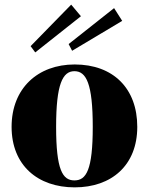

<svg xmlns="http://www.w3.org/2000/svg" viewBox="-20 -793 642 828"><path d="M302 15C461 15 572 -80 572 -246C572 -412 468 -515 302 -515C143 -515 30 -412 30 -246C30 -80 143 15 302 15ZM301 -15C250 -15 222 -60 222 -246C222 -430 250 -486 301 -486C352 -486 380 -432 380 -246C380 -60 352 -15 301 -15ZM329 -723 287 -773 112 -594 132 -567ZM507 -703 472 -758 276 -603 291 -574Z"/></svg>

Font: Sprat Condesed
Style: Bold
Weight: 700
Width: 3
Designer: Ethan Nakache
Foundry: Collletttivo
Version: Version 2.000;Glyphs 3.2 (3217)